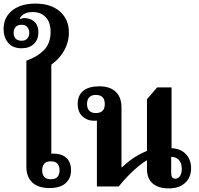

<svg xmlns="http://www.w3.org/2000/svg" viewBox="-37 -1039 1108 1070"><path d="M239 9Q175 9 142.5 -22.5Q110 -54 110 -109V-701Q169 -721 207 -759Q245 -797 245 -861Q245 -914 218 -943Q191 -972 144 -972Q124 -972 110 -967Q96 -962 87 -954Q78 -946 73 -937L77 -933Q85 -937 94 -938Q103 -939 113 -937Q142 -933 159.5 -913Q177 -893 177 -859Q177 -819 152 -794.5Q127 -770 83 -770Q34 -770 8.5 -800.5Q-17 -831 -17 -877Q-17 -943 31.5 -981Q80 -1019 160 -1019Q247 -1019 297 -975Q347 -931 347 -857Q347 -822 335 -789Q323 -756 301 -728Q279 -700 249 -679V-182Q252 -183 260 -183Q268 -183 277 -182Q314 -179 336.5 -155.5Q359 -132 359 -91Q359 -45 328.5 -18Q298 9 239 9ZM246 -40Q272 -40 283.5 -53.5Q295 -67 295 -90Q295 -113 283.5 -126.5Q272 -140 246 -140Q221 -140 209.5 -126.5Q198 -113 198 -90Q198 -67 209.5 -53.5Q221 -40 246 -40ZM83 -812Q104 -812 115 -824Q126 -836 126 -856Q126 -876 115 -888.5Q104 -901 83 -901Q61 -901 50 -888.5Q39 -876 39 -856Q39 -836 50 -824Q61 -812 83 -812Z M503 0V-387L534 -379Q527 -374 515 -370Q503 -366 488 -366Q449 -366 422.5 -390.5Q396 -415 396 -460Q396 -507 426.5 -532.5Q457 -558 517 -558Q575 -558 607.5 -528Q640 -498 640 -439V-107H643Q664 -127 686.5 -144Q709 -161 733 -174.5Q757 -188 782 -198V-486L839 -552H919V-213Q970 -211 999 -180Q1028 -149 1028 -101Q1028 -68 1013.5 -43Q999 -18 971.5 -3.5Q944 11 903 11Q847 11 814.5 -16Q782 -43 782 -98V-146Q757 -132 728.5 -107.5Q700 -83 673 -55Q646 -27 625 0ZM497 -409Q547 -409 547 -459Q547 -510 497 -510Q473 -510 460.5 -497Q448 -484 448 -459Q448 -435 460.5 -422Q473 -409 497 -409ZM941 -43Q956 -43 966 -58Q976 -73 976 -98Q976 -131 959.5 -148Q943 -165 917 -165V-75Q917 -59 922.5 -51Q928 -43 941 -43Z"/></svg>

Font: Noto Serif Thai
Style: Regular
Weight: 400
Designer: Monotype Design Team
Foundry: Monotype Imaging Inc.
Version: Version 2.001